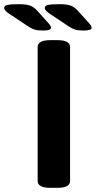

<svg xmlns="http://www.w3.org/2000/svg" viewBox="-116 -895 458 918"><path d="M64 -30V-670Q64 -703 124 -703H159Q219 -703 219 -670V-30Q219 3 159 3H124Q64 3 64 -30ZM20 -768 -66 -825Q-96 -844 -96 -857Q-96 -868 -79.5 -871.5Q-63 -875 -25 -875Q9 -875 27 -868.5Q45 -862 61 -845L115 -785Q128 -771 128 -762Q128 -749 90 -749Q65 -749 51 -753Q37 -757 20 -768ZM214 -768 128 -825Q98 -844 98 -857Q98 -868 114.5 -871.5Q131 -875 169 -875Q203 -875 221 -868.5Q239 -862 255 -845L309 -785Q322 -771 322 -762Q322 -749 284 -749Q259 -749 245 -753Q231 -757 214 -768Z"/></svg>

Font: Asap-Bold
Style: Bold
Weight: 700
Designer: Pablo Cosgaya
Foundry: Omnibus-Type
Version: Version 2.000; ttfautohint (v1.8)